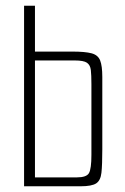

<svg xmlns="http://www.w3.org/2000/svg" viewBox="-20 -650 435 670"><path d="M64 0V-630H102V-470H232Q277 -470 299.5 -464Q322 -458 329.5 -439Q337 -420 337 -381V-129Q337 -75 334 -47.5Q331 -20 315.5 -10Q300 0 262 0ZM102 -31H248Q282 -31 290.5 -46Q299 -61 299 -110V-356Q299 -388 297 -405.5Q295 -423 283.5 -431Q272 -439 241 -439H102Z"/></svg>

Font: Smooch Sans Light
Style: Regular
Weight: 300
Designer: Robert E. Leuschke
Foundry: Robert E. Leuschke
Version: Version 1.010; ttfautohint (v1.8.3)